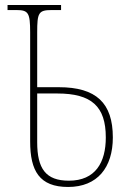

<svg xmlns="http://www.w3.org/2000/svg" viewBox="-20 -734 503 764"><path d="M251 10C368 10 429 -68 429 -187C429 -324 363 -387 214 -387H128V-605C128 -683 133 -694 186 -694H223V-714H10V-694H45C93 -694 100 -683 100 -605V-171C100 -54 137 10 251 10ZM254 -15C162 -15 128 -63 128 -168V-362H208C344 -362 401 -311 401 -187C401 -88 360 -15 254 -15Z"/></svg>

Font: Noto Serif SemiCondensed Thin
Style: Regular
Weight: 100
Width: 4
Designer: Monotype Design Team
Foundry: Monotype Imaging Inc.
Version: Version 2.015